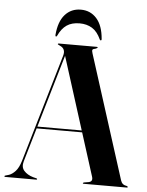

<svg xmlns="http://www.w3.org/2000/svg" viewBox="-65 -929 748 977"><g transform="rotate(5 309.0 -441.0)"><path d="M161.5 -3Q161.5 0 157.5 0H-2Q-5.5 0 -5.5 -3Q-5.5 -6 -1.5 -7L17.5 -12.5Q33.5 -18 49.8 -35.5Q66 -53 77 -89.5L238.5 -639.5Q249.5 -676 218 -689.5Q212 -693 209.2 -694Q206.5 -695 206.5 -697Q206.5 -700 211.5 -700H406Q410 -700 410 -697Q410 -694 399.5 -690Q387 -688 384.5 -683.2Q382 -678.5 386.5 -665L588 -33Q595 -11 619 -8Q624.5 -6 624.5 -3Q624.5 0 620 0H399.5Q395 0 395 -3Q395 -5 401 -7L425 -11Q446.5 -16 439 -39.5L369 -260H136.5L86 -88Q77 -57.5 93.5 -38.8Q110 -20 140.5 -11L156.5 -7Q161.5 -6 161.5 -3ZM139.5 -269.5H366L248.5 -640.5ZM308.5 -811.5Q268.5 -811.5 242.5 -793.8Q216.5 -776 199.5 -739Q198 -734.5 194.5 -734.5Q190 -734.5 190.5 -741.5Q196 -810.5 227.5 -846Q259 -881.5 308.5 -881.5Q357.5 -881.5 389.2 -846Q421 -810.5 426.5 -741.5Q427 -734.5 422 -734.5Q419 -734.5 417 -739Q399.5 -778 372.2 -794.8Q345 -811.5 308.5 -811.5Z"/></g></svg>

Font: Fraunces 144pt SemiBold
Style: Regular
Weight: 600
Version: Version 1.000;[0bf87f6ff]